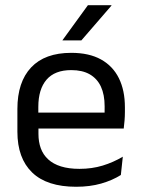

<svg xmlns="http://www.w3.org/2000/svg" viewBox="-20 -703 540 734"><path d="M271 11Q159.5 11 103 -43.5Q46.5 -98 46.5 -199.5V-286.5Q46.5 -389.5 99 -445.2Q151.5 -501 252.5 -501Q320.5 -501 366 -475.8Q411.5 -450.5 434.5 -404Q457.5 -357.5 457.5 -293V-275Q457.5 -259 456.2 -243Q455 -227 453 -211.5H378.5Q379.5 -235.5 379.8 -257Q380 -278.5 380 -296.5Q380 -341 365.8 -371.8Q351.5 -402.5 323.2 -418.8Q295 -435 252.5 -435Q189.5 -435 158 -398.5Q126.5 -362 126.5 -294V-247.5L127 -237.5V-191Q127 -160.5 136 -136Q145 -111.5 164.2 -93.8Q183.5 -76 213.2 -66.8Q243 -57.5 284 -57.5Q331.5 -57.5 372.5 -70Q413.5 -82.5 449.5 -104L442 -34Q409.5 -13.5 366.5 -1.2Q323.5 11 271 11ZM436 -211.5H89V-272.5H436ZM219 -549.5 316 -683H406V-681.5L291 -548.5H219Z"/></svg>

Font: Anek Devanagari
Style: Regular
Weight: 400
Designer: Kailash Malviya (Devanagari) & Yesha Goshar (Latin)
Foundry: Ek Type
Version: Version 1.003